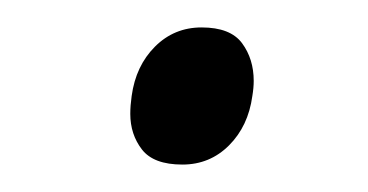

<svg xmlns="http://www.w3.org/2000/svg" viewBox="-20 -110 268 140"><path d="M113 10Q92 10 83.5 -1Q75 -12 75 -27Q75 -33 76 -40Q79 -62 93 -76Q107 -90 127 -90Q148 -90 156.5 -78.5Q165 -67 165 -51Q165 -46 164 -40Q161 -18 147 -4Q133 10 113 10Z"/></svg>

Font: Lexend ExtLt
Style: Italic
Weight: 250
Italic angle: -8.13011°
Designer: Bonnie Shaver-Troup, Thomas Jockin
Foundry: Lexend
Version: Version 1.007